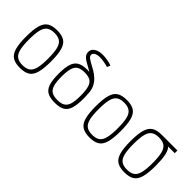

<svg xmlns="http://www.w3.org/2000/svg" viewBox="30 -1570 2339 2339"><g transform="rotate(45 1200.0 -400.0)"><path d="M300 14Q219 14 172 -15.5Q125 -45 105 -116Q85 -187 85 -309Q85 -432 105 -502.5Q125 -573 172 -602.5Q219 -632 300 -632Q382 -632 428.5 -602.5Q475 -573 495 -502.5Q515 -432 515 -309Q515 -187 495 -116Q475 -45 428.5 -15.5Q382 14 300 14ZM300 -32Q363 -32 399 -57.5Q435 -83 450 -143.5Q465 -204 465 -309Q465 -415 450 -475Q435 -535 399 -560.5Q363 -586 300 -586Q237 -586 201 -560.5Q165 -535 150 -475Q135 -415 135 -309Q135 -204 150 -143.5Q165 -83 201 -57.5Q237 -32 300 -32Z M900 14Q819 14 772 -12Q725 -38 705 -100Q685 -162 685 -269Q685 -377 705 -438.5Q725 -500 772 -526Q819 -552 900 -552Q982 -552 1028.5 -526Q1075 -500 1095 -438.5Q1115 -377 1115 -269Q1115 -162 1095 -100Q1075 -38 1028.5 -12Q982 14 900 14ZM900 -32Q963 -32 999 -54Q1035 -76 1050 -127.5Q1065 -179 1065 -269Q1065 -359 1050 -411Q1035 -463 999 -484.5Q963 -506 900 -506Q837 -506 801 -484.5Q765 -463 750 -411Q735 -359 735 -269Q735 -179 750 -127.5Q765 -76 801 -54Q837 -32 900 -32ZM1063 -339Q1063 -394 1046 -433Q1029 -472 1001.5 -499.5Q974 -527 940.5 -547.5Q907 -568 874 -585Q841 -602 813.5 -619.5Q786 -637 769 -659.5Q752 -682 752 -713Q752 -759 793.5 -786.5Q835 -814 903 -814Q944 -814 987.5 -806.5Q1031 -799 1062 -786L1044 -744Q1009 -755 970 -761.5Q931 -768 903 -768Q857 -768 829.5 -753Q802 -738 802 -713Q802 -690 824.5 -672.5Q847 -655 882 -636.5Q917 -618 957 -594.5Q997 -571 1032 -537.5Q1067 -504 1089.5 -456Q1112 -408 1112 -339Z M1500 14Q1419 14 1372 -15.5Q1325 -45 1305 -116Q1285 -187 1285 -309Q1285 -432 1305 -502.5Q1325 -573 1372 -602.5Q1419 -632 1500 -632Q1582 -632 1628.5 -602.5Q1675 -573 1695 -502.5Q1715 -432 1715 -309Q1715 -187 1695 -116Q1675 -45 1628.5 -15.5Q1582 14 1500 14ZM1500 -32Q1563 -32 1599 -57.5Q1635 -83 1650 -143.5Q1665 -204 1665 -309Q1665 -415 1650 -475Q1635 -535 1599 -560.5Q1563 -586 1500 -586Q1437 -586 1401 -560.5Q1365 -535 1350 -475Q1335 -415 1335 -309Q1335 -204 1350 -143.5Q1365 -83 1401 -57.5Q1437 -32 1500 -32Z M2100 14Q2019 14 1972 -15.5Q1925 -45 1905 -116Q1885 -187 1885 -309Q1885 -432 1905 -502.5Q1925 -573 1972 -602.5Q2019 -632 2100 -632Q2161 -632 2202.5 -619Q2244 -606 2268.5 -571.5Q2293 -537 2304 -473.5Q2315 -410 2315 -309Q2315 -187 2295 -116Q2275 -45 2228.5 -15.5Q2182 14 2100 14ZM2100 -32Q2163 -32 2199 -57.5Q2235 -83 2250 -143.5Q2265 -204 2265 -309Q2265 -415 2250 -475Q2235 -535 2199 -560.5Q2163 -586 2100 -586Q2037 -586 2001 -560.5Q1965 -535 1950 -475Q1935 -415 1935 -309Q1935 -204 1950 -143.5Q1965 -83 2001 -57.5Q2037 -32 2100 -32ZM2100 -586V-632H2370V-586Z"/></g></svg>

Font: Victor Mono Thin
Style: Regular
Weight: 100
Monospace: yes
Designer: Rune Bjørnerås
Version: Version 1.561;gftools[0.9.30]